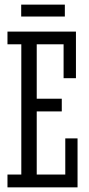

<svg xmlns="http://www.w3.org/2000/svg" viewBox="-20 -807 383 827"><path d="M253.9 -470.2V-616.2H138.2V-381.8H246.1V-327.1H138.2V-55.2H261.2V-210.9H314V0H12.2V-55.2H71.8V-616.2H12.2V-670.9H307.1V-470.2ZM71.3 -735.8V-787.1H259.3V-735.8Z"/></svg>

Font: Stint Ultra Condensed
Style: Regular
Weight: 400
Width: 1
Designer: Astigmatic (AOETI)
Foundry: Astigmatic (AOETI)
Version: Version 1.000